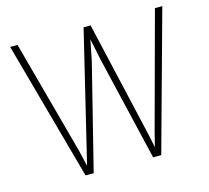

<svg xmlns="http://www.w3.org/2000/svg" viewBox="-105 -856 1069 980"><g transform="rotate(-15 430.0 -366.5)"><path d="M67 -733 232 -124 253 -33H247L269 -123L416 -733H453L593 -124L612 -35H606L628 -123L793 -733H832L630 0H587L456 -556L430 -682H437L412 -556L273 0H230L28 -733Z"/></g></svg>

Font: Kreadon
Style: Regular
Weight: 400
Designer: kohakuno
Foundry: StudioGnu
Version: Version 1.000;Glyphs 3.1.2 (3151)